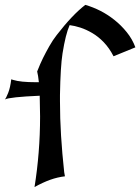

<svg xmlns="http://www.w3.org/2000/svg" viewBox="-44 -757 568 777"><path d="M198.7 -373V-347.2Q198.7 -278.8 203.1 -207.5Q207.5 -136.2 215.8 -60.1L218.8 -43.5Q189 -40 159.4 -29.5Q129.9 -19 95.7 0Q106.9 -69.8 112.5 -140.9Q118.2 -211.9 118.2 -285.6Q118.2 -310.1 117.4 -330.6Q116.7 -351.1 116.7 -369.6Q-5.4 -364.3 -24.4 -354.5Q-19.5 -359.4 -11 -380.9Q-2.4 -402.3 1.5 -436L9.3 -433.6Q38.6 -424.3 101.1 -424.3H113.3Q111.8 -438.5 110.1 -449.2Q108.4 -460 106.4 -467.8Q119.1 -500 130.1 -522.2Q141.1 -544.4 155.3 -569.6Q169.4 -594.7 185.5 -615.2Q249 -697.3 301.3 -737.3Q333 -728 362.3 -713.1Q391.6 -698.2 418.9 -676.5Q446.3 -654.8 469 -626.7Q491.7 -598.6 503.9 -565.4L415.5 -529.3Q398.4 -562.5 376.2 -585.7Q354 -608.9 329.3 -623.3Q304.7 -637.7 281.2 -645.3Q257.8 -652.8 237.8 -655.3Q229.5 -636.7 222.4 -608.4Q215.3 -580.1 209 -540.5Q200.7 -487.8 198.7 -373Z"/></svg>

Font: MedievalSharp
Style: Regular
Weight: 500
Version: Version 1.0